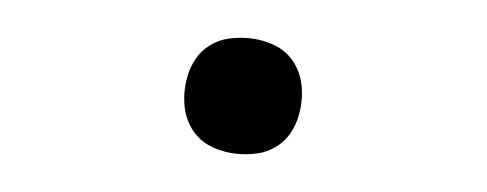

<svg xmlns="http://www.w3.org/2000/svg" viewBox="-26 -449 553 218"><g transform="rotate(5 250.0 -340.0)"><path d="M250 -274Q234 -274 219.5 -279.5Q205 -285 196 -297Q187 -309 184.5 -324.5Q182 -340 185 -356Q187 -367 192.5 -377Q198 -387 207.5 -394Q217 -401 228 -403.5Q239 -406 250 -406Q266 -406 280.5 -400.5Q295 -395 304 -383Q313 -371 315.5 -355.5Q318 -340 315 -324Q313 -313 307.5 -303Q302 -293 292.5 -286Q283 -279 272 -276.5Q261 -274 250 -274Z"/></g></svg>

Font: Iosevka Curly Slab LtObl
Style: Regular
Weight: 300
Italic angle: -9°
Monospace: yes
Designer: Belleve Invis
Foundry: Belleve Invis
Version: Version 11.0.0; ttfautohint (v1.8.3)